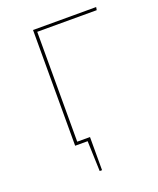

<svg xmlns="http://www.w3.org/2000/svg" viewBox="-125 -595 666 808"><g transform="rotate(-20 208.0 -191.0)"><path d="M401.1 -505.1 403.4 -518.3H120.7V0H176.6L181.3 135.3H191.9V-13.1H134.7V-505.1Z"/></g></svg>

Font: Fira Sans Hair
Style: Regular
Weight: 100
Designer: bBox Type GmbH & Carrois Corporate GbR & Edenspiekermann AG
Foundry: bBox Type GmbH & Carrois Corporate GbR & Edenspiekermann AG
Version: Version 4.300;PS 004.300;hotconv 1.0.88;makeotf.lib2.5.64775